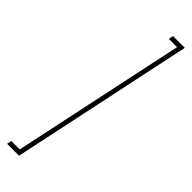

<svg xmlns="http://www.w3.org/2000/svg" viewBox="-290 -737 774 774"><g transform="rotate(45 97.5 -350.0)"><path d="M-20 40 -16 20H32L189 -720H142L146 -740H213L48 40Z"/></g></svg>

Font: Raleway-v4020 Thin
Style: Italic
Weight: 250
Italic angle: -12°
Designer: Matt McInerney, Pablo Impallari, Rodrigo Fuenzalida
Foundry: Matt McInerney, Pablo Impallari, Rodrigo Fuenzalida
Version: Version 4.020;PS 004.020;hotconv 1.0.88;makeotf.lib2.5.64775